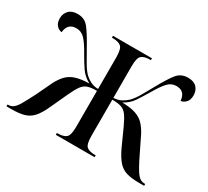

<svg xmlns="http://www.w3.org/2000/svg" viewBox="-113 -721 976 900"><g transform="rotate(30 375.5 -271.0)"><path d="M3 0V-10H7Q22 -10 34 -19Q46 -28 59.5 -51.5Q73 -75 94 -116L135 -202Q150 -231 168 -249.5Q186 -268 214 -277Q242 -286 286 -287Q254 -304 235.5 -330.5Q217 -357 196 -394Q171 -439 151.5 -460Q132 -481 105 -481Q80 -481 67.5 -467.5Q55 -454 53 -430Q37 -432 25 -445Q13 -458 13 -483Q13 -508 29 -525Q45 -542 77 -542Q114 -542 136 -514.5Q158 -487 190 -429Q211 -392 227 -364Q243 -336 259 -319Q273 -305 291 -295.5Q309 -286 334 -285V-456Q334 -501 320 -513.5Q306 -526 274 -526H270V-536H481V-526H478Q446 -526 431.5 -514Q417 -502 417 -457V-285Q442 -286 460 -296Q478 -306 491 -319Q507 -336 523.5 -364Q540 -392 560 -429Q592 -487 614 -514.5Q636 -542 674 -542Q706 -542 721.5 -525Q737 -508 737 -483Q737 -458 725 -445Q713 -432 697 -430Q693 -481 646 -481Q619 -481 599.5 -460Q580 -439 554 -394Q532 -357 514 -330.5Q496 -304 464 -287Q509 -286 536.5 -277Q564 -268 582 -249.5Q600 -231 615 -202L657 -116Q687 -54 704 -32Q721 -10 742 -10H748V0H723Q681 0 654 -7.5Q627 -15 607.5 -36.5Q588 -58 568 -100L527 -191Q510 -228 497 -245.5Q484 -263 466 -269Q448 -275 417 -275V-80Q417 -34 431 -22Q445 -10 478 -10H480V0H270V-10H274Q306 -10 320 -22.5Q334 -35 334 -81V-275Q303 -275 285 -269Q267 -263 254 -245.5Q241 -228 224 -191L182 -100Q163 -58 143.5 -36.5Q124 -15 97 -7.5Q70 0 28 0Z"/></g></svg>

Font: Noto Serif Display Condensed
Style: Regular
Weight: 400
Width: 3
Designer: Monotype Design Team
Foundry: Monotype Imaging Inc.
Version: Version 2.009